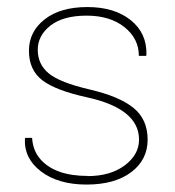

<svg xmlns="http://www.w3.org/2000/svg" viewBox="-20 -503 488 534"><path d="M366.7 -114.7Q366.7 -200.7 221.7 -232.4Q134.3 -251.5 97.4 -280Q60.5 -308.6 60.5 -361.8Q60.5 -415 104.2 -449.2Q147.9 -483.4 223.1 -483.4Q298.3 -483.4 343.8 -446.8Q389.2 -410.2 387.2 -350.1L386.2 -347.7H366.2Q366.2 -395.5 326.2 -427.5Q286.1 -459.5 220.9 -459.5Q155.8 -459.5 120.4 -431.9Q85 -404.3 85 -364.3Q85 -324.2 115.7 -298.8Q146.5 -273.4 229.2 -254.2Q312 -234.9 351.3 -202.9Q390.6 -170.9 390.6 -114.7Q390.6 -58.6 345 -24.2Q299.3 10.3 220.7 10.3Q142.1 10.3 94.2 -26.1Q46.4 -62.5 49.3 -117.2L50.3 -119.6H69.3Q71.3 -83.5 93.3 -59.1Q134.3 -13.7 223.6 -13.7L223.1 -13.2Q287.1 -13.2 326.9 -43Q366.7 -72.8 366.7 -114.7Z"/></svg>

Font: Yantramanav Thin
Style: Regular
Weight: 250
Version: Version 1.001;PS 1.0;hotconv 1.0.72;makeotf.lib2.5.5900; ttf